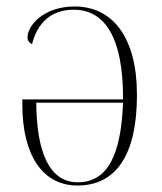

<svg xmlns="http://www.w3.org/2000/svg" viewBox="-20 -563 499 593"><path d="M219 10C337 10 403 -82 403 -270C403 -445 330 -543 210 -543C115 -543 65 -484 65 -448C65 -438 70 -430 79 -427C96 -493 138 -533 208 -533C303 -533 361 -448 360 -256H49V-240C49 -83 112 10 219 10ZM220 0C133 0 93 -92 92 -246H360C354 -89 315 0 220 0Z"/></svg>

Font: Noto Serif Display SemiCondensed ExtraLight
Style: Regular
Weight: 200
Width: 4
Designer: Monotype Design Team
Foundry: Monotype Imaging Inc.
Version: Version 2.009